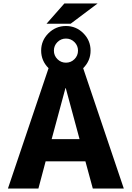

<svg xmlns="http://www.w3.org/2000/svg" viewBox="-20 -1095 765 1115"><path d="M354 -1075H547L390 -957H250ZM463 -699 699 0H519L476 -158H245L203 0H26L262 -699Q219 -742 219 -801Q219 -860 261.5 -902Q304 -944 363 -944Q422 -944 464 -902Q506 -860 506 -801Q506 -742 463 -699ZM412.5 -751.5Q433 -772 433 -801Q433 -830 412.5 -850.5Q392 -871 363 -871Q334 -871 313.5 -850.5Q293 -830 293 -801Q293 -772 313.5 -751.5Q334 -731 363 -731Q392 -731 412.5 -751.5ZM280 -287H442L362 -583H360Z"/></svg>

Font: Mplus 1p ExtraBold
Style: Regular
Weight: 800
Version: Version 1.061